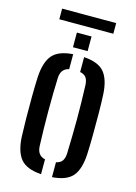

<svg xmlns="http://www.w3.org/2000/svg" viewBox="-123 -875 670 949"><g transform="rotate(15 212.0 -401.0)"><path d="M44.5 -147.5Q43 -184.5 42.2 -239.5Q41.5 -294.5 42 -351.8Q42.5 -409 44.5 -452.5Q49 -530.5 80 -566.2Q111 -602 184.5 -607V-530.5Q143 -521.5 141.5 -473.5Q138.5 -398.5 138.5 -307Q138.5 -215.5 142 -126.5Q143.5 -78 184.5 -69V7Q110.5 2 79.5 -34.2Q48.5 -70.5 44.5 -147.5ZM240.5 7V-69Q263 -74 272.2 -88Q281.5 -102 282.5 -125.5Q285.5 -215.5 285.8 -299.8Q286 -384 282.5 -475Q281.5 -499.5 272 -513Q262.5 -526.5 240.5 -531V-607Q315 -602 345.2 -565.2Q375.5 -528.5 379.5 -452.5Q381.5 -412 382 -357.5Q382.5 -303 382 -247.2Q381.5 -191.5 379.5 -147.5Q375.5 -70.5 345 -34.2Q314.5 2 240.5 7ZM174.5 -640V-715H249.5V-640ZM73.5 -810.5H350V-756H73.5Z"/></g></svg>

Font: Big Shoulders Stencil Text SemiBold
Style: Regular
Weight: 600
Designer: Patric King
Foundry: XO Type Co
Version: Version 1.000